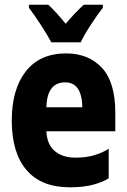

<svg xmlns="http://www.w3.org/2000/svg" viewBox="-20 -786 540 816"><path d="M323 -606Q338 -638 366.5 -681.5Q395 -725 417 -753V-766H336Q300 -733 259 -685Q219 -735 185 -766H103V-753Q125 -724 154 -679.5Q183 -635 198 -606ZM442 -28V-154Q420 -139 384.5 -127.5Q349 -116 300 -116Q247 -116 213.5 -143.5Q180 -171 177 -228H470V-307Q470 -437 413 -498Q356 -559 261 -559Q149 -559 89.5 -482.5Q30 -406 30 -274Q30 -136 93 -63Q156 10 276 10Q337 10 377.5 -1.5Q418 -13 442 -28ZM257 -436Q328 -436 330 -330H177Q180 -436 257 -436Z"/></svg>

Font: Noto Sans Mono UI Condensed ExtraBold
Style: Regular
Weight: 800
Width: 3
Designer: Monotype Design team
Foundry: Monotype Imaging Inc.
Version: 1.000